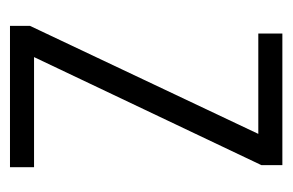

<svg xmlns="http://www.w3.org/2000/svg" viewBox="-118 -546 572 375"><g transform="rotate(90 167.5 -359.0)"><path d="M307 -93V-140H92L303 -584V-625H46V-578H242L31 -132V-93Z"/></g></svg>

Font: Noto Sans Kannada UI Condensed Light
Style: Regular
Weight: 300
Width: 3
Designer: Jelle Bosma - Monotype Design Team
Foundry: Monotype Imaging Inc.
Version: Version 2.005